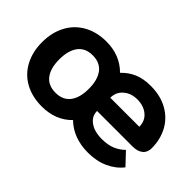

<svg xmlns="http://www.w3.org/2000/svg" viewBox="-74 -771 1057 1057"><g transform="rotate(45 455.0 -242.5)"><path d="M35 -242Q35 -317 65.5 -374.5Q96 -432 152.5 -463.5Q209 -495 284 -495Q389 -495 458 -426Q490 -460 531 -477.5Q572 -495 629 -495Q705 -495 761 -463.5Q817 -432 846 -377.5Q875 -323 875 -256Q875 -223 853.5 -205.5Q832 -188 794 -188H517Q517 -147 552 -122Q587 -97 644 -97Q691 -97 723.5 -110.5Q756 -124 781 -149L847 -79Q814 -37 762 -13.5Q710 10 644 10Q530 10 459 -59Q392 10 284 10Q209 10 152.5 -21Q96 -52 65.5 -109.5Q35 -167 35 -242ZM743 -291Q743 -336 711 -363Q679 -390 629 -390Q581 -390 549 -362.5Q517 -335 517 -291ZM399 -242Q399 -311 370 -349.5Q341 -388 284 -388Q227 -388 198 -349.5Q169 -311 169 -242Q169 -173 198 -135Q227 -97 284 -97Q341 -97 370 -135Q399 -173 399 -242Z"/></g></svg>

Font: Niramit
Style: Bold
Weight: 700
Designer: Katatrad Aksorn Co.,Ltd.
Foundry: Cadson Demak Co.,Ltd.
Version: Version 1.001; ttfautohint (v1.6)